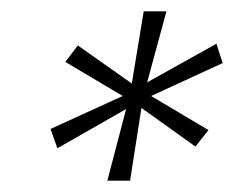

<svg xmlns="http://www.w3.org/2000/svg" viewBox="-20 -708 413 338"><path d="M169 -390 202 -516 81 -447 69 -481 196 -539 95 -599 117 -628 212 -561 233 -688H273L239 -563L361 -631L372 -597L246 -539L347 -479L324 -450L229 -518L209 -390Z"/></svg>

Font: Saira UltraCondensed ExtraLight
Style: Italic
Weight: 250
Width: 1
Italic angle: -12°
Designer: Hector Gatti with collaboration of the Omnibus-Type team
Foundry: Omnibus-Type
Version: Version 1.101